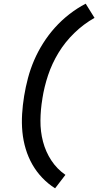

<svg xmlns="http://www.w3.org/2000/svg" viewBox="-20 -861 540 1042"><path d="M279 161Q241 137 209.5 104Q178 71 155.5 31.5Q133 -8 119.5 -53Q106 -98 101.5 -145.5Q97 -193 100 -242Q103 -291 111 -340Q119 -389 132 -438Q145 -487 165.5 -534.5Q186 -582 214.5 -627Q243 -672 278.5 -711.5Q314 -751 356.5 -784Q399 -817 445 -841L493 -764Q434 -731 383.5 -682Q333 -633 297.5 -574.5Q262 -516 241 -453Q220 -390 210 -326V-325Q200 -266 199.5 -206.5Q199 -147 213.5 -92Q228 -37 258.5 9.5Q289 56 335 88Z"/></svg>

Font: Iosevka Curly Slab Semibold
Style: Italic
Weight: 600
Italic angle: -9°
Monospace: yes
Designer: Belleve Invis
Foundry: Belleve Invis
Version: Version 22.1.2; ttfautohint (v1.8.4)